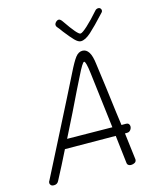

<svg xmlns="http://www.w3.org/2000/svg" viewBox="-135 -1022 931 1126"><g transform="rotate(-15 331.0 -459.0)"><path d="M545 -178H532L551 -23L552 -15Q552 -2 542 4Q532 10 519 10Q510 10 503.5 5.5Q497 1 496 -6L476 -178L168 -180Q124 -91 81 -10Q72 8 52 8Q39 8 33 1.5Q27 -5 28 -13V-15Q28 -20 31 -23L132 -221Q287 -525 325 -602Q355 -663 373.5 -687Q392 -711 416 -711Q439 -711 454 -688Q469 -665 475 -612Q495 -468 514 -312Q522 -258 525 -231H553Q563 -231 568.5 -225Q574 -219 574 -210Q574 -198 566 -188Q558 -178 545 -178ZM470 -232 429 -571Q420 -646 409 -646Q399 -646 362 -570L325 -496Q273 -387 196 -235ZM588 -910Q588 -904 584 -899.5Q580 -895 578 -893Q521 -831 485.5 -799Q450 -767 423 -767Q407 -767 386.5 -788Q366 -809 335 -849Q319 -872 308 -884Q303 -890 303 -897Q303 -906 311.5 -914.5Q320 -923 329 -923Q339 -923 351 -905Q415 -811 432 -811Q443 -811 476 -841Q509 -871 550 -918Q558 -928 571 -928Q578 -928 583 -923Q588 -918 588 -910Z"/></g></svg>

Font: Mali Light
Style: Italic
Weight: 300
Italic angle: -10°
Version: Version 1.000; ttfautohint (v1.6)